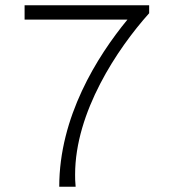

<svg xmlns="http://www.w3.org/2000/svg" viewBox="-20 -706 655 726"><path d="M544 -656V-686H73V-632H462C346 -491 204 -263 204 0H266C264 -26 264 -27 264 -46C264 -282 423 -521 544 -656Z"/></svg>

Font: ChivoLight
Style: Regular
Weight: 300
Designer: Hector Gatti
Foundry: Omnibus-Type
Version: Version 1.004;PS 001.004;hotconv 1.0.88;makeotf.lib2.5.64775